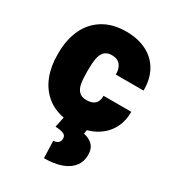

<svg xmlns="http://www.w3.org/2000/svg" viewBox="-186 -643 890 983"><g transform="rotate(30 259.5 -152.0)"><path d="M496.6 -194.8Q497.1 -145.5 478.5 -105.7Q460 -65.9 425.8 -38.8Q391.6 -11.7 346.2 0.5L342.8 23.4Q374 28.8 395 49.1Q416 69.3 416 107.9Q416 146.5 394.5 174.8Q373 203.1 330.8 218.8Q288.6 234.4 228 234.4L224.6 132.8Q242.2 132.8 252.4 124.3Q262.7 115.7 262.7 97.7Q262.7 81.1 248 74Q233.4 66.9 198.7 64.9L211.4 3.9Q149.9 -7.8 107.7 -44.2Q65.4 -80.6 44.2 -135.7Q22.9 -190.9 22.9 -259.8V-268.1Q22.9 -347.7 51 -408.7Q79.1 -469.7 135 -503.9Q190.9 -538.1 271 -538.1Q337.9 -538.1 389.2 -512.9Q440.4 -487.8 468.8 -438.7Q497.1 -389.6 496.6 -320.3H332.5Q333.5 -354.5 316.9 -375.5Q300.3 -396.5 266.6 -396.5Q237.3 -396.5 222.4 -380.4Q207.5 -364.3 202.6 -337.2Q197.8 -310.1 197.8 -268.1V-259.8Q197.8 -216.8 202.6 -189.9Q207.5 -163.1 222.7 -147.5Q237.8 -131.8 267.6 -131.8Q300.3 -131.8 316.9 -147.9Q333.5 -164.1 332.5 -194.8Z"/></g></svg>

Font: Heebo Black
Style: Regular
Weight: 900
Designer: Oded Ezer
Foundry: Meir Sadan
Version: Version 2.001; ttfautohint (v1.5.14-ce02) -l 8 -r 50 -G 200 